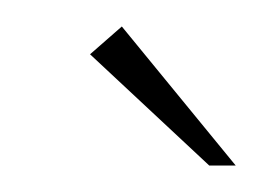

<svg xmlns="http://www.w3.org/2000/svg" viewBox="-20 -585 198 145"><path d="M138 -460 48 -544 72 -565 158 -460Z"/></svg>

Font: Genos ExtraLight
Style: Italic
Weight: 250
Italic angle: -8°
Designer: Robert E. Leuschke
Foundry: Robert E. Leuschke
Version: Version 1.010